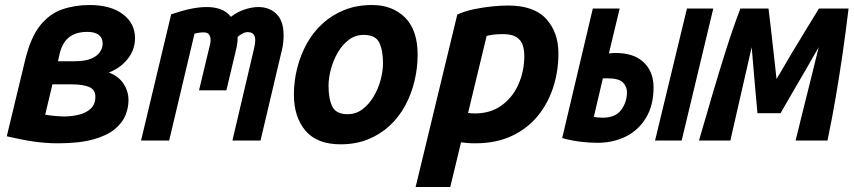

<svg xmlns="http://www.w3.org/2000/svg" viewBox="-20 -560 3401 765"><path d="M210 11Q163 11 114.5 4Q66 -3 7 -17L80 -320Q102 -411 139.5 -458Q177 -505 227.5 -522.5Q278 -540 337 -540Q421 -540 469.5 -503.5Q518 -467 518 -408Q518 -362 489 -325.5Q460 -289 414 -271Q453 -256 472.5 -226Q492 -196 492 -161Q492 -131 480 -101Q468 -71 437.5 -45.5Q407 -20 351.5 -4.5Q296 11 210 11ZM236 -96Q266 -96 294.5 -103Q323 -110 341.5 -127Q360 -144 360 -175Q360 -203 335 -213.5Q310 -224 263 -224H189L160 -103Q177 -100 199 -98Q221 -96 236 -96ZM211 -316H276Q318 -316 342.5 -326Q367 -336 378 -352.5Q389 -369 389 -386Q389 -409 373.5 -421Q358 -433 328 -433Q294 -433 271 -421.5Q248 -410 235 -389Q222 -368 216 -339Z M542 0 662 -503Q703 -517 738 -524.5Q773 -532 805 -532Q834 -532 859 -523Q884 -514 900 -493Q926 -513 955.5 -522.5Q985 -532 1009 -532Q1053 -532 1081.5 -504.5Q1110 -477 1110 -419Q1110 -406 1108.5 -390.5Q1107 -375 1103 -360L1018 0H906L993 -370Q995 -378 996 -386.5Q997 -395 997 -399Q997 -416 989.5 -424Q982 -432 967 -432Q957 -432 946.5 -426.5Q936 -421 927 -413Q927 -387 920 -360L882 -200H773L813 -367Q815 -374 817 -383Q819 -392 819 -401Q819 -412 813.5 -421.5Q808 -431 791 -431Q781 -431 772 -429.5Q763 -428 755 -426L654 0Z M1337 15Q1243 15 1197 -39.5Q1151 -94 1151 -183Q1151 -236 1164 -288Q1177 -340 1202 -385.5Q1227 -431 1264.5 -465.5Q1302 -500 1351.5 -520Q1401 -540 1462 -540Q1544 -540 1594 -490Q1644 -440 1644 -342Q1644 -289 1631.5 -237Q1619 -185 1594.5 -139.5Q1570 -94 1533 -59.5Q1496 -25 1447 -5Q1398 15 1337 15ZM1365 -105Q1398 -105 1424 -124.5Q1450 -144 1468.5 -175Q1487 -206 1496.5 -241.5Q1506 -277 1506 -308Q1506 -360 1491 -390.5Q1476 -421 1429 -421Q1396 -421 1370 -401.5Q1344 -382 1326 -351Q1308 -320 1298.5 -284.5Q1289 -249 1289 -218Q1289 -166 1304 -135.5Q1319 -105 1365 -105Z M1636 185 1802 -502Q1833 -516 1869.5 -523.5Q1906 -531 1941.5 -534.5Q1977 -538 2004 -538Q2108 -538 2156.5 -484.5Q2205 -431 2205 -347Q2205 -277 2184.5 -213Q2164 -149 2123 -98.5Q2082 -48 2019.5 -18.5Q1957 11 1873 11Q1851 11 1839 9.5Q1827 8 1817 7L1774 185ZM1872 -108Q1934 -108 1978 -139.5Q2022 -171 2045.5 -223.5Q2069 -276 2069 -337Q2069 -360 2063 -379.5Q2057 -399 2038.5 -411.5Q2020 -424 1984 -424Q1962 -424 1946.5 -422Q1931 -420 1919 -417L1845 -110Q1850 -109 1857.5 -108.5Q1865 -108 1872 -108Z M2360 9Q2328 9 2291.5 4.5Q2255 0 2220 -10L2342 -526H2449L2406 -347Q2411 -348 2419 -348.5Q2427 -349 2432 -349Q2506 -349 2545 -311.5Q2584 -274 2584 -212Q2584 -141 2554.5 -91.5Q2525 -42 2474.5 -16.5Q2424 9 2360 9ZM2381 -91Q2432 -91 2455 -122Q2478 -153 2478 -192Q2478 -215 2462 -231.5Q2446 -248 2398 -248Q2396 -248 2392 -248Q2388 -248 2382 -248L2346 -94Q2354 -93 2362.5 -92Q2371 -91 2381 -91ZM2590 0 2717 -526H2822L2696 0Z M2765 0Q2790 -86 2817.5 -180Q2845 -274 2873.5 -363.5Q2902 -453 2930 -526H3042Q3046 -495 3051.5 -446.5Q3057 -398 3063 -344.5Q3069 -291 3074 -245Q3104 -297 3135.5 -349.5Q3167 -402 3195.5 -448.5Q3224 -495 3243 -526H3361Q3350 -434 3337.5 -348Q3325 -262 3310.5 -176.5Q3296 -91 3277 0H3150Q3165 -62 3180.5 -124Q3196 -186 3211.5 -248Q3227 -310 3242 -372Q3217 -328 3191.5 -284Q3166 -240 3140.5 -196.5Q3115 -153 3090 -109H2998Q2994 -153 2990 -196.5Q2986 -240 2982.5 -284Q2979 -328 2975 -372Q2954 -279 2932.5 -186Q2911 -93 2890 0Z"/></svg>

Font: Ubuntu Sans Mono
Style: Bold Italic
Weight: 700
Italic angle: -13.5°
Monospace: yes
Designer: Dalton Maag Ltd
Foundry: Dalton Maag Ltd
Version: Version 1.006